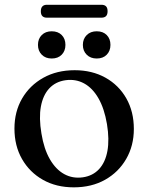

<svg xmlns="http://www.w3.org/2000/svg" viewBox="-20 -773 622 804"><path d="M292.5 -479Q365.5 -479 421.5 -447.8Q477.5 -416.5 509 -361Q540.5 -305.5 540.5 -233Q540.5 -163 508.5 -107.5Q476.5 -52 420 -20.2Q363.5 11.5 289 11.5Q215.5 11.5 159.8 -20Q104 -51.5 72.2 -107Q40.5 -162.5 40.5 -234.5Q40.5 -305.5 72.5 -360.5Q104.5 -415.5 161.2 -447.2Q218 -479 292.5 -479ZM327 -30.5Q368.5 -36.5 394.8 -64.8Q421 -93 429.8 -140.8Q438.5 -188.5 428 -253Q417 -318.5 392.2 -361.5Q367.5 -404.5 332 -423.8Q296.5 -443 254 -437Q212.5 -431 186.2 -402.8Q160 -374.5 151.2 -326.8Q142.5 -279 153.5 -214Q164 -149 189 -106Q214 -63 249.2 -43.8Q284.5 -24.5 327 -30.5ZM196.5 -528Q170.5 -528 154.8 -544Q139 -560 139 -585Q139 -610.5 154.8 -626.2Q170.5 -642 196.5 -642Q223 -642 238.5 -626.2Q254 -610.5 254 -585Q254 -560 238.5 -544Q223 -528 196.5 -528ZM385 -528Q359 -528 343 -544Q327 -560 327 -585Q327 -610 343 -626Q359 -642 385 -642Q411.5 -642 427 -626.2Q442.5 -610.5 442.5 -585Q442.5 -560 427 -544Q411.5 -528 385 -528ZM151 -725.5Q151 -739.5 157.5 -746.2Q164 -753 176 -753H405Q417.5 -753 424 -746.5Q430.5 -740 430.5 -726Q430.5 -712 424 -705.5Q417.5 -699 405 -699H176Q164 -699 157.5 -705.5Q151 -712 151 -725.5Z"/></svg>

Font: Fraunces 17pt
Style: Regular
Weight: 400
Version: Version 1.000;[b76b70a41]